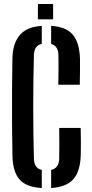

<svg xmlns="http://www.w3.org/2000/svg" viewBox="-20 -937 460 965"><path d="M273 -511Q273.5 -544 274 -586.2Q274.5 -628.5 273.5 -661.5Q272.5 -706.5 237 -716V-807Q311.5 -802.5 345.2 -763.5Q379 -724.5 382 -642.5Q382.5 -616 382 -576.8Q381.5 -537.5 381 -511ZM190 8Q111.5 3.5 77.8 -35.2Q44 -74 42.5 -157.5Q41 -232.5 40.5 -316.2Q40 -400 40.5 -484Q41 -568 42.5 -643.5Q43.5 -716.5 78.2 -759.2Q113 -802 190 -807V-716.5Q152 -708 150.5 -661.5Q147 -535 147 -400Q147 -265 150.5 -138.5Q152 -91 190 -83ZM237 8V-83Q276 -92 277.5 -138.5Q278.5 -172.5 278.2 -216.5Q278 -260.5 277.5 -294H385.5Q386.5 -261 386.5 -225.8Q386.5 -190.5 386 -157.5Q383 -74.5 348.2 -35.8Q313.5 3 237 8ZM170.5 -840V-917H247V-840Z"/></svg>

Font: Big Shoulders Stencil Display
Style: Bold
Weight: 700
Designer: Patric King
Foundry: XO Type Co
Version: Version 1.000